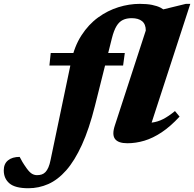

<svg xmlns="http://www.w3.org/2000/svg" viewBox="-212 -746 1031 1020"><path d="M50.5 -398 57.5 -464.5H451L442 -398ZM292.5 -184Q261.5 -60.5 223 23.8Q184.5 108 139.8 158.8Q95 209.5 44.5 231.8Q-6 254 -61 254Q-131.5 254 -161.8 228.2Q-192 202.5 -192 159Q-192 124.5 -169.5 106Q-147 87.5 -107.5 87.5Q-101.5 100 -93 114.2Q-84.5 128.5 -69.5 149.5Q-54 170.5 -41.5 177.5Q-29 184.5 -15.5 184.5Q-1.5 184.5 9.8 180.8Q21 177 29.8 167.8Q38.5 158.5 45.2 143Q52 127.5 56.5 104.5L166 -418.5Q183 -500 220.8 -558.2Q258.5 -616.5 309.2 -653.2Q360 -690 417.2 -707.8Q474.5 -725.5 530.5 -725.5Q568.5 -725.5 595.8 -720Q623 -714.5 641.8 -704.8Q660.5 -695 672.8 -682Q685 -669 693.5 -654L607.5 -684.5L775.5 -725.5H799L593.5 -94.5Q626 -98.5 655 -113.5Q684 -128.5 717.5 -156L742 -126.5Q693.5 -74 646.8 -43Q600 -12 554.8 1.5Q509.5 15 465 15Q416 15 399 -7.8Q382 -30.5 398 -79L562.5 -584Q562.5 -617.5 542.8 -633.5Q523 -649.5 487.5 -649.5Q460.5 -649.5 440.8 -640Q421 -630.5 407 -607.5Q393 -584.5 382.5 -543Z"/></svg>

Font: Newsreader ExtraBold
Style: Italic
Weight: 800
Italic angle: -17°
Designer: Hugues Gentile
Foundry: Production Type
Version: Version 1.003